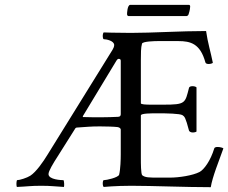

<svg xmlns="http://www.w3.org/2000/svg" viewBox="-20 -778 953 802"><path d="M510.7 -719.7C510.7 -710 517.6 -710.9 517.6 -710.9H759.8C759.8 -710.9 765.6 -711.9 767.6 -717.8C773.4 -735.4 774.4 -746.1 774.4 -751C774.4 -756.8 770.5 -757.8 768.6 -757.8H524.4C511.7 -757.8 510.7 -721.7 510.7 -719.7ZM526.4 -640.6C460.9 -640.6 413.1 -642.6 413.1 -642.6C411.1 -640.6 409.2 -634.8 409.2 -627.9C409.2 -621.1 411.1 -614.3 413.1 -614.3C424.8 -614.3 457 -607.4 457 -589.8C457 -583 453.1 -575.2 450.2 -570.3L179.7 -133.8C160.2 -101.6 130.9 -59.6 106.4 -43.9C92.8 -35.2 62.5 -25.4 50.8 -25.4C47.9 -18.6 47.9 0 50.8 2.9C95.7 1 107.4 -2 152.3 -2C195.3 -2 208 1 247.1 2.9C249 -2.9 248 -22.5 245.1 -25.4C237.3 -25.4 182.6 -27.3 182.6 -50.8C182.6 -63.5 202.1 -95.7 221.7 -126L294.9 -242.2C294.9 -242.2 297.9 -245.1 299.8 -245.1C344.7 -248 357.4 -250 397.5 -250C421.9 -250 458 -249 471.7 -247.1C476.6 -246.1 484.4 -243.2 484.4 -236.3V-131.8C484.4 -115.2 483.4 -70.3 477.5 -47.9C472.7 -36.1 424.8 -25.4 413.1 -25.4C411.1 -25.4 409.2 -19.5 409.2 -11.7C409.2 -3.9 411.1 1 413.1 2.9C413.1 2.9 462.9 -2 528.3 -2C617.2 -2 753.9 3.9 860.4 3.9C867.2 -39.1 894.5 -105.5 913.1 -158.2C910.2 -161.1 898.4 -164.1 888.7 -164.1C881.8 -164.1 876 -162.1 875 -158.2C859.4 -106.4 832 -69.3 813.5 -59.6C785.2 -44.9 727.5 -36.1 690.4 -36.1H643.6C602.5 -36.1 586.9 -36.1 574.2 -45.9C568.4 -50.8 568.4 -98.6 568.4 -113.3V-295.9C568.4 -304.7 611.3 -304.7 638.7 -304.7C675.8 -304.7 731.4 -303.7 742.2 -296.9C751 -291 754.9 -288.1 769.5 -232.4C771.5 -227.5 778.3 -224.6 785.2 -224.6C792 -224.6 798.8 -226.6 800.8 -228.5V-413.1C797.9 -416 791 -418 784.2 -418C777.3 -418 770.5 -416 769.5 -411.1C752.9 -346.7 755.9 -340.8 662.1 -340.8H610.4C588.9 -340.8 568.4 -341.8 568.4 -346.7V-526.4C568.4 -552.7 568.4 -580.1 573.2 -595.7C576.2 -605.5 628.9 -606.4 640.6 -606.4H724.6C776.4 -606.4 816.4 -595.7 837.9 -517.6C838.9 -512.7 844.7 -510.7 851.6 -510.7C858.4 -510.7 866.2 -512.7 869.1 -515.6C860.4 -559.6 847.7 -599.6 840.8 -648.4C734.4 -648.4 617.2 -640.6 526.4 -640.6ZM472.7 -290C447.3 -289.1 432.6 -288.1 402.3 -288.1C379.9 -288.1 352.5 -288.1 327.1 -289.1C325.2 -289.1 326.2 -293 326.2 -293L466.8 -525.4C468.8 -528.3 471.7 -532.2 475.6 -532.2C480.5 -532.2 484.4 -530.3 484.4 -524.4V-300.8C484.4 -294.9 481.4 -290 472.7 -290Z"/></svg>

Font: Crimson
Style: Roman
Weight: 400
Version: Version 0.2